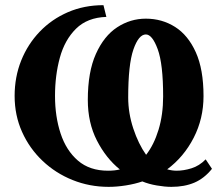

<svg xmlns="http://www.w3.org/2000/svg" viewBox="-20 -707 860 743"><path d="M397.9 -46.4Q423.8 -46.4 443.8 -51.3Q390.1 -94.7 355 -163.3Q319.8 -231.9 319.8 -320.3Q319.8 -428.7 351.1 -498.3Q382.3 -567.9 433.3 -601.3Q484.4 -634.8 544.4 -634.8Q606.9 -634.8 657.5 -602.8Q708 -570.8 737.8 -504.6Q767.6 -438.5 767.6 -335Q767.6 -248 729.5 -173.8Q691.4 -99.6 627 -51.8Q645.5 -46.4 663.6 -46.4Q690.9 -46.4 720.9 -55.7Q751 -64.9 775.9 -90.3L800.3 -53.7Q770.5 -16.6 732.2 -0.2Q693.8 16.1 643.1 16.1Q617.7 16.1 586.7 10.7Q555.7 5.4 530.8 -4.9Q502.4 4.9 467.3 10.5Q432.1 16.1 400.4 16.1Q326.7 16.1 261 -10.3Q195.3 -36.6 144.8 -84.5Q94.2 -132.3 65.4 -196.5Q36.6 -260.7 36.6 -335.9Q36.6 -409.2 62 -472.7Q87.4 -536.1 133.8 -584.5Q180.2 -632.8 242.9 -659.9Q305.7 -687 380.4 -687L391.6 -641.6Q317.9 -639.2 274.2 -595.9Q230.5 -552.7 211.7 -484.1Q192.9 -415.5 192.9 -335.9Q192.9 -255.9 214.6 -190.2Q236.3 -124.5 281.7 -85.4Q327.1 -46.4 397.9 -46.4ZM611.3 -334Q611.3 -459.5 590.3 -516.6Q569.3 -573.7 544.4 -573.7Q516.6 -573.7 496.3 -515.6Q476.1 -457.5 476.1 -329.6Q476.1 -269.5 495.8 -209.7Q515.6 -149.9 545.4 -107.9Q575.7 -146.5 593.5 -204.8Q611.3 -263.2 611.3 -334Z"/></svg>

Font: Charis
Style: Bold
Weight: 700
Designer: Walt Agee, Miriam Martin, Annie Olsen, Victor Gaultney, Lorna Priest, Alan Ward, Bob Hallissy, Martin Hosken, Sharon Cor
Foundry: SIL Global
Version: Version 7.000